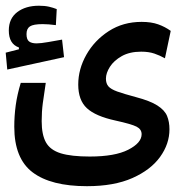

<svg xmlns="http://www.w3.org/2000/svg" viewBox="-33 -473 639 667"><path d="M269 173.8Q144 173.8 80.3 125.7Q16.6 77.6 16.6 -32.7Q16.6 -70.3 21.7 -107.7Q26.9 -145 39.1 -185.1H126Q119.6 -143.6 115.7 -114.5Q111.8 -85.4 111.8 -52.2Q111.8 -4.9 126.7 21.7Q141.6 48.3 178.2 59.6Q214.8 70.8 278.8 70.8Q366.2 70.8 412.6 47.1Q459 23.4 459 -6.8Q459 -23.9 441.4 -33Q423.8 -42 368.2 -54.2Q298.8 -69.3 268.8 -97.2Q238.8 -125 238.8 -179.2Q238.8 -232.9 267.1 -283Q295.4 -333 345 -365Q394.5 -397 459 -397Q492.7 -397 516.6 -388.4Q540.5 -379.9 560.1 -365.7L540 -270.5Q522.5 -280.3 503.2 -286.9Q483.9 -293.5 457.5 -293.5Q417.5 -293.5 390.1 -278.1Q362.8 -262.7 348.9 -241Q335 -219.2 335 -199.7Q335 -183.1 343.5 -173.1Q352.1 -163.1 374.5 -155Q397 -147 439 -135.7Q488.8 -122.6 513.9 -106.4Q539.1 -90.3 547.4 -70.1Q555.7 -49.8 555.7 -23.9Q555.7 26.9 523.2 72Q490.7 117.2 427 145.5Q363.3 173.8 269 173.8ZM-7.8 -231.4 -13.2 -290 32.7 -301.8V-308.1Q-2.4 -320.3 -2.4 -367.2Q-2.4 -408.7 26.9 -430.9Q56.2 -453.1 102.1 -453.1Q122.6 -453.1 137.2 -449.7Q151.9 -446.3 164.1 -441.4L161.1 -385.7Q134.8 -389.2 115.2 -389.2Q83 -389.2 71 -381.3Q59.1 -373.5 59.1 -354.5Q59.1 -335.9 67.9 -329.1Q76.7 -322.3 94.2 -322.3Q108.4 -322.3 134.5 -326.9Q160.6 -331.5 182.6 -335.4L189.5 -274.4Z"/></svg>

Font: CaskaydiaMono NF
Style: Regular
Weight: 400
Designer: Aaron Bell
Foundry: Saja Typeworks
Version: Version 2111.001; ttfautohint (v1.8.4);Nerd Fonts 3.1.1